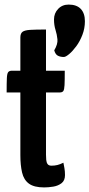

<svg xmlns="http://www.w3.org/2000/svg" viewBox="-20 -809 391 839"><path d="M173 10Q129 10 106.5 -6.5Q84 -23 76.5 -55Q69 -87 69 -131V-405H9Q9 -448 10 -468Q11 -488 16 -494Q21 -500 32 -500H69V-645Q69 -663 78.5 -670Q88 -677 112 -678.5Q136 -680 181 -680V-500H263Q263 -457 262 -437Q261 -417 256.5 -411Q252 -405 241 -405H181V-133Q181 -122 182 -110.5Q183 -99 188 -92Q193 -85 205 -85Q219 -85 231 -88Q243 -91 257 -98Q259 -88 261.5 -74.5Q264 -61 264 -44Q264 -20 249 -8.5Q234 3 213 6.5Q192 10 173 10ZM259 -560Q244 -560 233 -565.5Q222 -571 217 -589Q233 -616 231 -637Q229 -658 222.5 -678.5Q216 -699 216 -724Q216 -751 234 -770Q252 -789 280 -789Q315 -789 333 -770Q351 -751 351 -716Q351 -685 340 -656.5Q329 -628 313 -606.5Q297 -585 282 -572.5Q267 -560 259 -560Z"/></svg>

Font: Yanone Kaffeesatz ExtraLight
Style: Bold
Weight: 700
Version: Version 2.003